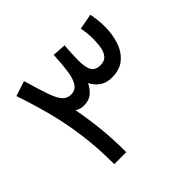

<svg xmlns="http://www.w3.org/2000/svg" viewBox="-154 -835 1020 1020"><g transform="rotate(-45 355.5 -325.5)"><path d="M427.9 -633.3 351.2 -638.1Q347.9 -571.2 341 -522.9Q334.2 -474.7 317.3 -449.1Q300.4 -423.5 266.6 -423.5Q238.2 -423.5 219.3 -444.6Q200.5 -465.7 183.1 -515.6Q165.8 -565.4 141.1 -651.2L56.2 -623.5Q88.2 -529.8 113.5 -434.1Q138.9 -338.3 153.5 -232Q168.2 -125.7 168.2 0H258.2Q258.2 -96.8 249.6 -180.7Q241 -264.5 225.3 -348.7Q236 -341.4 247.7 -337.6Q259.5 -333.7 273.6 -333.7Q313 -333.7 336.3 -353.3Q359.6 -372.8 374.3 -403.2Q389 -373 416.4 -353.4Q443.8 -333.7 485.6 -333.7Q544.7 -333.7 580.8 -364.5Q616.8 -395.2 633.3 -444.5Q649.8 -493.9 649.8 -549.7Q649.8 -578.6 646.9 -603.8Q643.9 -629 639.5 -651.2L551.5 -635.1Q555.2 -615.8 557.6 -593.1Q559.9 -570.4 559.9 -549.1Q559.9 -514.2 554.3 -485.6Q548.6 -457 533.4 -440.2Q518.2 -423.5 489 -423.5Q449.9 -423.5 436.2 -448.6Q422.5 -473.7 422.5 -524.2Q422.5 -551.3 424 -577.4Q425.5 -603.6 427.9 -633.3Z"/></g></svg>

Font: Estedad-VF-FD Black
Style: Regular
Weight: 900
Designer: Amin Abedi
Version: Version 4.000